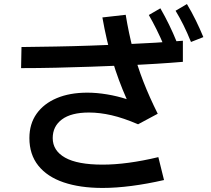

<svg xmlns="http://www.w3.org/2000/svg" viewBox="-20 -872 1040 947"><path d="M486 55Q375 55 294 27.5Q213 0 169 -55Q125 -110 125 -191Q125 -261 160.5 -311Q196 -361 260 -388Q324 -415 411 -415Q457 -415 508 -406.5Q559 -398 605 -383Q564 -475 534.5 -573.5Q505 -672 485 -786L600 -799Q615 -708 636 -627.5Q657 -547 687 -470Q717 -393 758 -311L661 -259Q589 -290 530.5 -303.5Q472 -317 419 -317Q331 -317 285.5 -283Q240 -249 240 -191Q240 -129 301 -94.5Q362 -60 486 -60Q606 -60 761 -97L789 16Q706 35 629 45Q552 55 486 55ZM84 -536 86 -640Q168 -641 254.5 -642.5Q341 -644 426.5 -647Q512 -650 594 -653.5Q676 -657 749 -661.5Q822 -666 882 -671V-567Q824 -562 751.5 -557.5Q679 -553 597.5 -549.5Q516 -546 429.5 -543Q343 -540 255.5 -538Q168 -536 84 -536ZM790 -644Q770 -691 751.5 -728Q733 -765 714 -798L771 -831Q794 -791 814 -750Q834 -709 851 -667ZM922 -665Q903 -712 884.5 -749Q866 -786 846 -819L902 -852Q926 -812 946 -771Q966 -730 983 -689Z"/></svg>

Font: Murecho Thin Medium
Style: Regular
Weight: 500
Version: Version 1.010